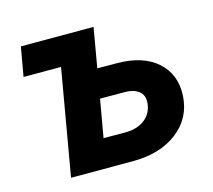

<svg xmlns="http://www.w3.org/2000/svg" viewBox="-82 -626 805 725"><g transform="rotate(-15 320.5 -264.0)"><path d="M56.2 -528.3H340.3L313.5 -373.5L391.1 -373Q491.7 -372.6 547.6 -322.8Q603.5 -272.9 599.1 -189.5Q593.8 -103 526.4 -51.5Q459 0 352.5 0H110.8L182.6 -414.1H36.1ZM293.9 -260.3 268.1 -112.8 356.4 -112.3Q398.9 -113.3 427 -133.5Q455.1 -153.8 461.4 -189Q467.3 -223.1 449.5 -240.5Q431.6 -257.8 398.9 -259.8Z"/></g></svg>

Font: RobotoInd
Style: Bold Italic
Weight: 700
Italic angle: -12°
Designer: Google
Version: Version 2.001150; 2014